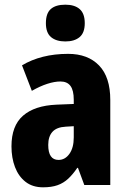

<svg xmlns="http://www.w3.org/2000/svg" viewBox="-20 -790 543 820"><path d="M271 -560Q355 -560 403 -510.5Q451 -461 451 -363V0H340L313 -73H310Q291 -45 271 -26.5Q251 -8 225.5 1Q200 10 164 10Q119 10 89 -13.5Q59 -37 44 -76.5Q29 -116 29 -165Q29 -253 78.5 -296Q128 -339 221 -343L295 -346V-364Q295 -404 281 -423Q267 -442 238 -442Q213 -442 182 -432Q151 -422 116 -402L74 -511Q114 -535 163.5 -547.5Q213 -560 271 -560ZM261 -249Q222 -247 204 -227Q186 -207 186 -171Q186 -139 197 -123Q208 -107 230 -107Q258 -107 276.5 -133Q295 -159 295 -203V-251ZM259 -770Q299 -770 320.5 -751Q342 -732 342 -691Q342 -650 320 -631.5Q298 -613 259 -613Q220 -613 198 -631.5Q176 -650 176 -691Q176 -733 197 -751.5Q218 -770 259 -770Z"/></svg>

Font: Noto Sans Display Condensed ExtraBold
Style: Regular
Weight: 800
Width: 3
Designer: Monotype Design Team
Foundry: Monotype Imaging Inc.
Version: Version 2.003